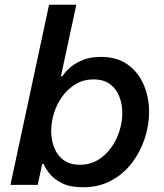

<svg xmlns="http://www.w3.org/2000/svg" viewBox="-20 -780 693 810"><path d="M330 10Q276 10 242 -7Q208 -24 189.5 -47Q171 -70 164 -88H158L139 0H24L187 -760H302L237 -458H243Q243 -458 252 -470.5Q261 -483 280.5 -499Q300 -515 331 -527.5Q362 -540 406 -540Q474 -540 519 -507.5Q564 -475 586.5 -422Q609 -369 609 -308Q609 -252 590.5 -195.5Q572 -139 536.5 -92.5Q501 -46 449 -18Q397 10 330 10ZM317 -85Q359 -85 392 -104.5Q425 -124 448.5 -156.5Q472 -189 484 -227.5Q496 -266 496 -303Q496 -341 483 -373.5Q470 -406 443.5 -425.5Q417 -445 374 -445Q333 -445 300 -425.5Q267 -406 243.5 -374Q220 -342 208 -303.5Q196 -265 196 -227Q196 -189 209 -156.5Q222 -124 248.5 -104.5Q275 -85 317 -85Z"/></svg>

Font: Be Vietnam Pro Medium
Style: Italic
Weight: 500
Italic angle: -12°
Designer: Lam Bao, Tony Le, Vietanh Nguyen
Foundry: Yellow Type Foundry
Version: Version 1.002; ttfautohint (v1.8.3)